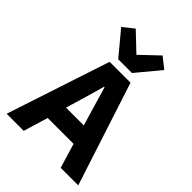

<svg xmlns="http://www.w3.org/2000/svg" viewBox="-269 -1094 1223 1223"><g transform="rotate(45 342.5 -482.5)"><path d="M665 0H507L457 -166H224L174 0H20L250 -698H438ZM420 -295 377 -440 342 -560H337L303 -440L260 -295ZM401 -748H277L145 -907L218 -965L339 -850L460 -965L533 -907Z"/></g></svg>

Font: IBM Plex Sans
Style: Bold
Weight: 700
Designer: Mike Abbink, Paul van der Laan, Pieter van Rosmalen
Foundry: Bold Monday
Version: Version 3.201